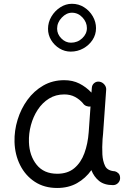

<svg xmlns="http://www.w3.org/2000/svg" viewBox="-20 -938 679 988"><path d="M561.5 14.6Q516.6 14.6 490 -6.8Q463.4 -28.3 450.2 -62.5Q420.4 -20.5 376.5 4.4Q332.5 29.3 273.9 29.3Q208 29.3 159.4 -2.4Q110.8 -34.2 83.7 -88.1Q56.6 -142.1 54.7 -207.5Q53.2 -265.6 70.6 -322Q87.9 -378.4 121.3 -424.3Q154.8 -470.2 202.6 -497.8Q250.5 -525.4 310.5 -525.4Q354 -525.4 388.4 -508.1Q422.9 -490.7 450.7 -461.4L452.6 -486.3Q453.6 -501.5 465.1 -510.7Q476.6 -520 491.7 -517.6Q506.3 -515.6 516.8 -503.4Q527.3 -491.2 526.4 -476.6L510.3 -248.5Q509.3 -235.4 507.8 -222.2Q506.3 -202.6 506.1 -181.4Q505.9 -160.2 506.8 -143.1Q508.8 -108.9 520.8 -84Q532.7 -59.1 571.3 -56.6Q581.1 -54.2 589.4 -46.1Q597.7 -38.1 598.1 -22Q598.1 -6.8 587.4 3.9Q576.7 14.6 561.5 14.6ZM274.4 -43.9Q328.1 -43.9 362.3 -72.5Q396.5 -101.1 414.3 -149.7Q432.1 -198.2 436.5 -258.3L445.8 -390.1Q435.1 -388.2 424.1 -392.6Q413.1 -397 406.7 -406.7Q390.1 -426.3 366.2 -439.2Q342.3 -452.1 310.5 -452.1Q266.6 -452.1 232.2 -430.7Q197.8 -409.2 174.3 -373.5Q150.9 -337.9 139.2 -294.4Q127.4 -251 128.9 -206.5Q131.3 -136.7 168.5 -90.3Q205.6 -43.9 274.4 -43.9ZM474.1 -793Q474.1 -759.8 456.1 -732.4Q438 -705.1 408.4 -688.7Q378.9 -672.4 343.8 -672.4Q313 -672.4 286.4 -688.5Q259.8 -704.6 243.4 -731.4Q227.1 -758.3 227.1 -789.6Q227.1 -823.2 244.6 -852.8Q262.2 -882.3 290.3 -900.4Q318.4 -918.5 350.1 -918.5Q384.8 -918.5 412.8 -900.6Q440.9 -882.8 457.5 -854Q474.1 -825.2 474.1 -793ZM427.2 -793.5Q427.2 -823.7 404.5 -848.1Q381.8 -872.6 350.1 -872.6Q321.8 -872.6 297.9 -847.4Q273.9 -822.3 273.9 -790.5Q273.9 -762.2 295.7 -740.2Q317.4 -718.3 345.2 -718.3Q378.9 -718.3 403.1 -741Q427.2 -763.7 427.2 -793.5Z"/></svg>

Font: Mikhak Regular
Style: Regular
Weight: 400
Designer: Amin Abedi
Version: Version 3.3